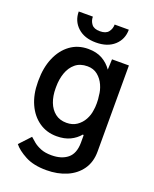

<svg xmlns="http://www.w3.org/2000/svg" viewBox="-170 -835 908 1135"><g transform="rotate(20 283.5 -267.5)"><path d="M39.4 -267V-277Q39.4 -358 66.1 -420.1Q92.7 -482.2 140.8 -517.4Q188.9 -552.6 253.6 -552.6Q306.1 -552.6 342.3 -532.1Q378.6 -511.7 402.7 -476.9L405.5 -542.6H511.7V-1.1Q511.7 65 479.2 111.3Q446.7 157.7 390.6 181.8Q334.5 206 263.8 206Q182.9 206 130.5 177.9Q78.1 149.9 53.6 118.6L118.3 49.4Q130.7 61.1 149.1 76Q167.6 90.9 195 101.9Q222.3 112.9 262.1 112.9Q325.3 112.9 362.9 82.4Q400.6 51.8 401.3 -16V-63.2L396.3 -66.4Q371.8 -36.9 336.5 -20.1Q301.1 -3.2 252.1 -3.2Q188.9 -3.2 141 -36.8Q93 -70.3 66.2 -129.8Q39.4 -189.3 39.4 -267ZM150.6 -277V-267Q150.6 -219.5 165.1 -181.1Q179.7 -142.8 208.5 -120.2Q237.2 -97.7 279.8 -97.7Q317.5 -97.7 344.5 -116.1Q371.4 -134.6 387.1 -163.4Q402.7 -192.1 406.2 -222.7Q409.8 -240.4 409.8 -267.8Q409.8 -295.1 406.2 -314.3Q404.1 -346.6 389.7 -378.9Q375.4 -411.2 348.9 -432.9Q322.4 -454.5 284.1 -454.5Q237.9 -454.5 208.5 -430Q179 -405.5 164.8 -365.2Q150.6 -324.9 150.6 -277ZM349.8 -741.1H438.9Q438.9 -680.8 396.5 -642Q354 -603.3 280.9 -603.3Q208.8 -603.3 166.4 -642Q123.9 -680.8 123.9 -741.1H212.7Q212.7 -714.5 228.2 -694.2Q243.6 -674 280.9 -674Q318.2 -674 334 -694.2Q349.8 -714.5 349.8 -741.1Z"/></g></svg>

Font: Interface Medium
Style: Regular
Weight: 500
Designer: Rasmus Andersson
Foundry: rsms
Version: Version 1.8